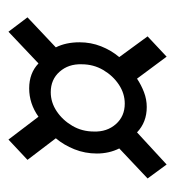

<svg xmlns="http://www.w3.org/2000/svg" viewBox="0 -520 414 454"><g transform="rotate(90 207.0 -293.0)"><path d="M55 -106 21 -151 92 -218Q80 -242 80 -274Q80 -301 89.5 -325Q99 -349 115 -368L66 -435L114 -480L166 -410Q181 -420 198 -426.5Q215 -433 233 -433Q269 -433 293 -410L369 -480L402 -435L331 -368Q343 -344 343 -315Q343 -287 333 -262Q323 -237 307 -218L358 -151L310 -106L256 -177Q225 -155 189 -155Q153 -155 130 -177ZM198 -206Q222 -206 243 -220Q264 -234 277.5 -257Q291 -280 291 -308Q292 -339 273.5 -360Q255 -381 225 -381Q201 -381 180 -367Q159 -353 145.5 -330Q132 -307 132 -279Q131 -248 149.5 -227Q168 -206 198 -206Z"/></g></svg>

Font: Georama
Style: Italic
Weight: 400
Italic angle: -9°
Designer: Jean-Baptiste Levee
Foundry: Production Type
Version: Version 1.000